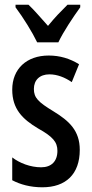

<svg xmlns="http://www.w3.org/2000/svg" viewBox="-20 -786 389 816"><path d="M138 -606H228C249 -651 292 -715 321 -755V-766H267C235 -734 216 -715 184 -676C154 -709 125 -744 101 -766H46V-755C79 -711 118 -648 138 -606ZM319 -149C319 -231 274 -272 207 -313C143 -352 124 -370 124 -408C124 -446 149 -470 190 -470C223 -470 256 -457 285 -437L316 -513C277 -537 235 -550 187 -550C93 -550 32 -493 32 -405C32 -323 75 -280 142 -240C205 -205 224 -182 224 -145C224 -100 198 -75 155 -75C109 -75 63 -93 32 -117V-20C66 -2 109 10 160 10C260 10 319 -46 319 -149Z"/></svg>

Font: Noto Sans Myanmar UI ExtraCondensed Medium
Style: Regular
Weight: 500
Width: 2
Designer: Monotype Design Team
Foundry: Monotype Imaging Inc.
Version: Version 2.103